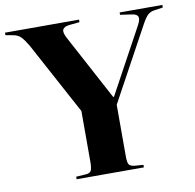

<svg xmlns="http://www.w3.org/2000/svg" viewBox="-96 -812 906 894"><g transform="rotate(-10 357.0 -365.0)"><path d="M195 0V-12L241 -15Q260 -16 266 -27Q272 -38 272 -69V-309L88 -650Q71 -679 57 -693.5Q43 -708 19 -712L-15 -718V-730H335V-718L285 -713Q261 -710 255 -697.5Q249 -685 263 -658L429 -348H433L601 -657Q615 -683 610 -695.5Q605 -708 582 -711L527 -719V-730H729V-718L689 -712Q669 -709 657 -698Q645 -687 628 -656L439 -309V-65Q439 -36 445.5 -26.5Q452 -17 472 -15L513 -12V0Z"/></g></svg>

Font: Literata 72pt
Style: Bold
Weight: 700
Designer: Latin by Veronika Burian and Jose Scaglione. Greek by Irene Vlachou. Cyrillic by Vera Evstafieva.
Foundry: TypeTogether
Version: Version 3.002